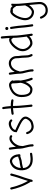

<svg xmlns="http://www.w3.org/2000/svg" viewBox="1768 -2580 1213 4788"><g transform="rotate(-90 2374.0 -186.5)"><path d="M420.9 -537.1Q429.7 -534.2 435.5 -525.9Q441.4 -517.6 440.4 -502.9Q439.5 -501 432.1 -474.1Q424.8 -447.3 414.1 -409.2Q403.3 -371.1 390.1 -328.6Q377 -286.1 364.3 -252.9Q351.6 -220.7 337.4 -176.8Q323.2 -132.8 311.5 -92.8Q299.8 -52.7 292 -24.9Q284.2 2.9 284.2 3.9Q277.3 24.4 250 23.4Q230.5 16.6 231.4 -10.7L235.4 -25.4Q233.4 -28.3 211.9 -62Q190.4 -95.7 160.2 -157.2Q129.9 -218.8 97.2 -307.6Q64.5 -396.5 40 -510.7Q40 -519.5 46.9 -527.3Q53.7 -535.2 67.4 -538.1Q88.9 -538.1 93.8 -516.6Q111.3 -437.5 133.3 -371.1Q155.3 -304.7 177.7 -251.5Q200.2 -198.2 220.7 -159.2Q241.2 -120.1 255.9 -95.7Q268.6 -137.7 283.7 -186.5Q298.8 -235.4 312.5 -272.5Q325.2 -304.7 338.4 -346.7Q351.6 -388.7 362.3 -426.3Q373 -463.9 379.9 -490.2Q386.7 -516.6 386.7 -517.6Q389.6 -526.4 397.9 -532.2Q406.2 -538.1 420.9 -537.1Z M747.1 -492.2Q738.3 -492.2 712.4 -482.9Q686.5 -473.6 658.7 -449.7Q630.9 -425.8 606.9 -383.3Q583 -340.8 577.1 -274.4Q593.8 -278.3 614.7 -283.2Q635.7 -288.1 656.7 -292.5Q677.7 -296.9 696.8 -299.8Q715.8 -302.7 727.5 -302.7Q741.2 -302.7 762.2 -309.1Q783.2 -315.4 803.7 -322.3Q820.3 -328.1 835 -332.5Q849.6 -336.9 863.3 -340.8Q859.4 -379.9 846.7 -408.2Q834 -436.5 817.4 -455.1Q800.8 -473.6 782.2 -482.9Q763.7 -492.2 747.1 -492.2ZM931.6 -44.9Q942.4 -44.9 949.7 -38.1Q957 -31.2 959 -17.6Q959 -6.8 952.6 0.5Q946.3 7.8 935.5 9.8Q933.6 9.8 918 12.2Q902.3 14.6 880.9 17.6Q859.4 20.5 835.9 22.5Q812.5 24.4 795.9 24.4Q666 24.4 596.7 -44.4Q527.3 -113.3 520.5 -238.3Q518.6 -301.8 531.7 -349.6Q544.9 -397.5 566.9 -431.6Q588.9 -465.8 616.2 -488.3Q643.6 -510.7 669.4 -523.4Q695.3 -536.1 716.3 -541.5Q737.3 -546.9 747.1 -546.9Q772.5 -546.9 801.3 -534.2Q830.1 -521.5 855 -495.6Q879.9 -469.7 897.5 -429.7Q915 -389.6 918.9 -335Q924.8 -327.1 924.8 -317.4Q924.8 -307.6 918.9 -300.8Q914.1 -281.2 892.6 -281.2Q882.8 -281.2 876 -287.1Q849.6 -281.2 821.3 -270.5Q795.9 -261.7 771.5 -254.9Q747.1 -248 727.5 -248Q716.8 -248 698.7 -245.1Q680.7 -242.2 659.2 -237.3Q637.7 -232.4 615.7 -227.1Q593.8 -221.7 576.2 -216.8Q580.1 -156.2 604 -119.6Q627.9 -83 660.6 -63Q693.4 -43 730 -36.6Q766.6 -30.3 795.9 -30.3Q811.5 -30.3 834 -32.2Q856.4 -34.2 877 -37.1Q897.5 -40 913.1 -42L927.7 -43.9Z M1309.6 -557.6Q1331.1 -557.6 1345.7 -554.2Q1360.4 -550.8 1369.6 -546.4Q1378.9 -542 1384.3 -537.1Q1389.6 -532.2 1391.6 -529.3Q1396.5 -522.5 1396.5 -514.6Q1396.5 -499 1384.8 -492.2Q1378.9 -487.3 1369.1 -487.3Q1357.4 -487.3 1348.6 -496.1Q1346.7 -497.1 1338.4 -500Q1330.1 -502.9 1309.6 -502.9Q1297.9 -502.9 1267.6 -488.3Q1237.3 -473.6 1206.1 -440.4Q1174.8 -407.2 1149.9 -354Q1125 -300.8 1125 -223.6Q1127.9 -210.9 1130.9 -197.8Q1133.8 -184.6 1137.7 -170.9Q1148.4 -127 1159.2 -79.1Q1169.9 -31.2 1169.9 18.6Q1169.9 30.3 1161.6 38.1Q1153.3 45.9 1142.6 45.9Q1130.9 45.9 1123 38.1Q1115.2 30.3 1115.2 18.6Q1115.2 -26.4 1105.5 -71.3Q1095.7 -116.2 1085 -157.2Q1075.2 -193.4 1067.9 -227.1Q1060.5 -260.7 1060.5 -289.1Q1060.5 -317.4 1056.6 -360.4Q1052.7 -403.3 1047.4 -443.8Q1042 -484.4 1038.1 -514.2Q1034.2 -543.9 1034.2 -545.9Q1034.2 -555.7 1041 -563.5Q1047.9 -571.3 1061.5 -573.2Q1071.3 -573.2 1078.6 -566.9Q1085.9 -560.5 1087.9 -549.8Q1087.9 -547.9 1090.3 -533.7Q1092.8 -519.5 1095.7 -498Q1098.6 -476.6 1102.1 -449.2Q1105.5 -421.9 1108.4 -394.5Q1127.9 -434.6 1154.8 -465.3Q1181.6 -496.1 1210 -516.6Q1238.3 -537.1 1264.6 -547.4Q1291 -557.6 1309.6 -557.6Z M1687.5 -334Q1860.4 -250 1860.4 -157.2Q1860.4 -128.9 1847.7 -101.6Q1835 -74.2 1817.4 -51.3Q1799.8 -28.3 1780.8 -11.2Q1761.7 5.9 1749 12.7Q1737.3 19.5 1718.3 25.9Q1699.2 32.2 1679.2 37.1Q1659.2 42 1641.1 44.9Q1623 47.9 1611.3 47.9Q1585.9 47.9 1557.1 39.6Q1528.3 31.2 1502 12.2Q1475.6 -6.8 1454.6 -38.1Q1433.6 -69.3 1421.9 -115.2Q1421.9 -136.7 1449.2 -142.6Q1458 -142.6 1465.8 -137.2Q1473.6 -131.8 1475.6 -122.1Q1486.3 -81.1 1506.3 -58.1Q1526.4 -35.2 1547.4 -23.4Q1568.4 -11.7 1586.4 -9.3Q1604.5 -6.8 1611.3 -6.8Q1620.1 -6.8 1635.7 -9.3Q1651.4 -11.7 1667.5 -16.1Q1683.6 -20.5 1698.7 -25.4Q1713.9 -30.3 1721.7 -35.2Q1730.5 -40 1745.1 -53.2Q1759.8 -66.4 1772.9 -83.5Q1786.1 -100.6 1795.9 -120.1Q1805.7 -139.6 1805.7 -157.2Q1805.7 -167 1799.8 -180.2Q1793.9 -193.4 1778.8 -209.5Q1763.7 -225.6 1735.8 -244.1Q1708 -262.7 1664.1 -284.2Q1635.7 -297.9 1605 -312.5Q1574.2 -327.1 1547.9 -339.4Q1521.5 -351.6 1503.9 -360.4L1486.3 -368.2L1470.7 -375V-392.6Q1470.7 -437.5 1493.2 -471.2Q1515.6 -504.9 1547.9 -527.8Q1580.1 -550.8 1615.7 -562.5Q1651.4 -574.2 1678.7 -574.2Q1707 -574.2 1726.6 -567.4Q1746.1 -560.5 1758.8 -552.2Q1771.5 -543.9 1777.8 -536.6Q1784.2 -529.3 1785.2 -527.3Q1790 -520.5 1790 -512.7Q1790 -498 1777.3 -490.2Q1769.5 -485.4 1762.7 -485.4Q1748 -485.4 1740.2 -498Q1739.3 -498 1735.8 -501.5Q1732.4 -504.9 1725.1 -508.8Q1717.8 -512.7 1706.5 -516.1Q1695.3 -519.5 1678.7 -519.5Q1662.1 -519.5 1638.7 -512.7Q1615.2 -505.9 1591.8 -491.7Q1568.4 -477.5 1549.8 -457Q1531.2 -436.5 1526.4 -409.2Q1539.1 -403.3 1557.6 -395Q1576.2 -386.7 1598.1 -376.5Q1620.1 -366.2 1643.6 -355Q1667 -343.8 1687.5 -334Z M2271.5 -509.8Q2280.3 -507.8 2286.1 -499Q2292 -490.2 2291 -476.6Q2286.1 -456.1 2257.8 -456.1Q2257.8 -457 2221.7 -462.9Q2185.5 -468.8 2125 -469.7Q2127.9 -414.1 2127.9 -377.9Q2127.9 -359.4 2130.4 -325.2Q2132.8 -291 2136.2 -250.5Q2139.6 -210 2143.6 -167.5Q2147.5 -125 2151.4 -90.3Q2155.3 -55.7 2157.7 -32.7Q2160.2 -9.8 2160.2 -8.8Q2160.2 2 2152.8 9.3Q2145.5 16.6 2132.8 18.6Q2122.1 18.6 2114.3 11.7Q2106.4 4.9 2105.5 -5.9Q2105.5 -8.8 2102.5 -32.2Q2099.6 -55.7 2096.2 -90.3Q2092.8 -125 2088.9 -167Q2085 -209 2081.5 -249.5Q2078.1 -290 2075.7 -324.2Q2073.2 -358.4 2073.2 -377.9Q2073.2 -415 2070.3 -467.8Q2044.9 -465.8 2020.5 -462.9Q1996.1 -460 1977.1 -457.5Q1958 -455.1 1945.8 -453.1Q1933.6 -451.2 1931.6 -451.2Q1921.9 -451.2 1914.1 -458Q1906.2 -464.8 1904.3 -478.5Q1904.3 -488.3 1910.6 -495.6Q1917 -502.9 1927.7 -504.9Q1928.7 -504.9 1940.9 -507.3Q1953.1 -509.8 1972.2 -512.2Q1991.2 -514.6 2015.6 -517.1Q2040 -519.5 2066.4 -521.5Q2064.5 -548.8 2062 -575.7Q2059.6 -602.5 2057.1 -627.4Q2054.7 -652.3 2051.8 -673.8Q2048.8 -695.3 2045.9 -710.9Q2045.9 -720.7 2052.7 -728.5Q2059.6 -736.3 2073.2 -738.3Q2083 -738.3 2090.3 -732.4Q2097.7 -726.6 2099.6 -715.8Q2106.4 -685.5 2112.3 -632.8Q2118.2 -580.1 2123 -524.4Q2156.2 -524.4 2183.1 -522.5Q2210 -520.5 2229 -517.6Q2248 -514.6 2259.3 -512.2Q2270.5 -509.8 2271.5 -509.8Z M2542 -37.1Q2562.5 -37.1 2586.9 -56.2Q2611.3 -75.2 2634.3 -107.4Q2657.2 -139.6 2675.8 -183.1Q2694.3 -226.6 2703.1 -275.4Q2696.3 -322.3 2692.4 -374Q2688.5 -425.8 2687.5 -484.4Q2676.8 -493.2 2676.8 -505.9Q2669.9 -508.8 2662.6 -510.7Q2655.3 -512.7 2646.5 -512.7Q2633.8 -512.7 2610.4 -507.3Q2586.9 -502 2559.6 -489.7Q2532.2 -477.5 2504.4 -458Q2476.6 -438.5 2453.6 -410.2Q2430.7 -381.8 2416 -344.7Q2401.4 -307.6 2401.4 -260.7Q2401.4 -186.5 2413.6 -142.6Q2425.8 -98.6 2445.8 -75.2Q2465.8 -51.8 2490.7 -44.4Q2515.6 -37.1 2542 -37.1ZM2758.8 -275.4Q2767.6 -214.8 2779.3 -167Q2791 -119.1 2801.3 -85.9Q2811.5 -52.7 2818.8 -34.7Q2826.2 -16.6 2826.2 -15.6Q2827.1 -12.7 2827.6 -10.3Q2828.1 -7.8 2828.1 -4.9Q2828.1 12.7 2812.5 20.5Q2804.7 22.5 2800.8 22.5Q2782.2 22.5 2776.4 6.8Q2774.4 2.9 2758.3 -39.6Q2742.2 -82 2724.6 -158.2Q2709 -120.1 2688 -87.9Q2667 -55.7 2643.1 -32.2Q2619.1 -8.8 2593.3 4.4Q2567.4 17.6 2542 17.6Q2442.4 17.6 2394.5 -50.8Q2346.7 -119.1 2346.7 -260.7Q2346.7 -319.3 2364.3 -364.7Q2381.8 -410.2 2409.7 -444.3Q2437.5 -478.5 2472.2 -502Q2506.8 -525.4 2540 -540Q2573.2 -554.7 2601.6 -561Q2629.9 -567.4 2646.5 -567.4Q2675.8 -567.4 2697.3 -556.2Q2718.8 -544.9 2732.9 -530.8Q2747.1 -516.6 2753.9 -504.4Q2760.7 -492.2 2760.7 -491.2Q2763.7 -486.3 2763.7 -480.5Q2763.7 -470.7 2754.9 -460Q2763.7 -414.1 2763.7 -338.9Q2763.7 -323.2 2762.2 -307.6Q2760.7 -292 2758.8 -275.4Z M3387.7 -117.2Q3387.7 -103.5 3391.1 -88.9Q3394.5 -74.2 3399.4 -61Q3404.3 -47.9 3409.2 -37.1Q3414.1 -26.4 3417 -20.5Q3419.9 -14.6 3419.9 -6.8Q3419.9 8.8 3406.2 16.6Q3402.3 18.6 3399.4 19.5Q3396.5 20.5 3392.6 20.5Q3377 20.5 3369.1 5.9Q3368.2 4.9 3362.3 -6.3Q3356.4 -17.6 3350.1 -35.2Q3343.8 -52.7 3338.4 -74.2Q3333 -95.7 3333 -117.2Q3333 -122.1 3332.5 -128.4Q3332 -134.8 3331.1 -142.6Q3330.1 -156.2 3329.1 -172.4Q3328.1 -188.5 3328.1 -210.9Q3328.1 -225.6 3326.2 -241.7Q3324.2 -257.8 3322.3 -277.3Q3319.3 -301.8 3316.9 -329.6Q3314.5 -357.4 3314.5 -388.7Q3314.5 -408.2 3306.2 -431.2Q3297.9 -454.1 3282.2 -473.6Q3266.6 -493.2 3243.7 -505.9Q3220.7 -518.6 3190.4 -518.6Q3152.3 -518.6 3122.6 -504.4Q3092.8 -490.2 3071.3 -468.8Q3049.8 -447.3 3034.7 -422.4Q3019.5 -397.5 3010.7 -375.5Q3002 -353.5 2997.6 -337.9Q2993.2 -322.3 2993.2 -320.3Q2990.2 -311.5 2985.4 -306.6V-289.1Q2985.4 -265.6 2992.2 -235.4Q2999 -205.1 3007.8 -170.9Q3018.6 -127 3028.8 -79.1Q3039.1 -31.2 3039.1 18.6Q3039.1 30.3 3031.2 38.1Q3023.4 45.9 3011.7 45.9Q3001 45.9 2992.7 38.1Q2984.4 30.3 2984.4 18.6Q2984.4 -26.4 2975.1 -71.3Q2965.8 -116.2 2955.1 -157.2Q2945.3 -193.4 2938 -227.1Q2930.7 -260.7 2930.7 -289.1Q2930.7 -317.4 2926.8 -360.4Q2922.9 -403.3 2917.5 -443.8Q2912.1 -484.4 2907.7 -514.2Q2903.3 -543.9 2903.3 -545.9Q2903.3 -555.7 2910.2 -563.5Q2917 -571.3 2930.7 -573.2Q2941.4 -573.2 2948.7 -566.9Q2956.1 -560.5 2958 -549.8Q2958 -547.9 2960 -537.6Q2961.9 -527.3 2963.9 -510.3Q2965.8 -493.2 2968.8 -471.7Q2971.7 -450.2 2974.6 -426.8Q2989.3 -454.1 3009.3 -480.5Q3029.3 -506.8 3056.2 -527.3Q3083 -547.9 3116.2 -560.5Q3149.4 -573.2 3190.4 -573.2Q3230.5 -573.2 3263.2 -557.1Q3295.9 -541 3319.3 -514.6Q3342.8 -488.3 3356 -455.1Q3369.1 -421.9 3369.1 -388.7Q3369.1 -359.4 3371.6 -333Q3374 -306.6 3377 -284.2Q3378.9 -264.6 3380.9 -246.1Q3382.8 -227.5 3382.8 -210.9Q3382.8 -171.9 3385.7 -148.4Q3386.7 -139.6 3387.2 -132.3Q3387.7 -125 3387.7 -117.2Z M3840.8 -115.2Q3845.7 -122.1 3855.5 -125Q3849.6 -163.1 3844.2 -206.5Q3838.9 -250 3834.5 -292.5Q3830.1 -335 3827.1 -373.5Q3824.2 -412.1 3824.2 -440.4Q3824.2 -447.3 3824.2 -454.1Q3824.2 -460.9 3823.2 -468.8Q3807.6 -473.6 3804.7 -491.2Q3804.7 -493.2 3802.2 -497.6Q3799.8 -502 3792 -505.9Q3784.2 -509.8 3773.4 -509.8Q3762.7 -509.8 3752 -506.3Q3741.2 -502.9 3732.4 -499Q3705.1 -486.3 3676.8 -461.9Q3648.4 -437.5 3623.5 -407.2Q3598.6 -377 3579.6 -343.3Q3560.5 -309.6 3551.8 -278.3Q3544.9 -252 3544.9 -224.6Q3544.9 -190.4 3556.2 -161.1Q3567.4 -131.8 3584.5 -108.4Q3601.6 -85 3622.1 -68.8Q3642.6 -52.7 3661.1 -43.9Q3672.9 -38.1 3691.4 -38.1Q3723.6 -38.1 3765.1 -56.2Q3806.6 -74.2 3840.8 -115.2ZM3878.9 -440.4Q3878.9 -409.2 3882.3 -365.2Q3885.7 -321.3 3891.6 -273.4Q3897.5 -225.6 3903.8 -178.2Q3910.2 -130.9 3915.5 -92.3Q3920.9 -53.7 3924.8 -29.3Q3928.7 -4.9 3928.7 -2.9Q3928.7 6.8 3921.9 14.6Q3915 22.5 3901.4 24.4Q3891.6 24.4 3883.8 18.1Q3876 11.7 3874 1Q3874 -1 3871.6 -17.6Q3869.1 -34.2 3865.2 -61.5Q3825.2 -20.5 3779.3 -2Q3733.4 16.6 3692.4 16.6Q3659.2 16.6 3638.7 5.9Q3609.4 -7.8 3582.5 -30.8Q3555.7 -53.7 3535.2 -83.5Q3514.6 -113.3 3502.4 -149.4Q3490.2 -185.5 3490.2 -225.6Q3490.2 -257.8 3499 -293Q3508.8 -330.1 3530.8 -369.1Q3552.7 -408.2 3581.1 -442.4Q3609.4 -476.6 3642.6 -504.4Q3675.8 -532.2 3709 -547.9Q3744.1 -564.5 3773.4 -564.5Q3785.2 -564.5 3795.9 -562Q3806.6 -559.6 3820.3 -552.7Q3818.4 -588.9 3815.9 -623Q3813.5 -657.2 3811 -684.1Q3808.6 -710.9 3807.1 -727.5Q3805.7 -744.1 3805.7 -746.1Q3805.7 -756.8 3813 -764.2Q3820.3 -771.5 3833 -773.4Q3843.8 -773.4 3851.1 -766.1Q3858.4 -758.8 3860.4 -748Q3860.4 -745.1 3863.3 -714.8Q3866.2 -684.6 3869.6 -639.6Q3873 -594.7 3876 -541.5Q3878.9 -488.3 3878.9 -440.4Z M4057.6 -584Q4041 -584 4029.8 -595.2Q4018.6 -606.4 4018.6 -623Q4018.6 -639.6 4029.8 -650.4Q4041 -661.1 4057.6 -661.1Q4073.2 -661.1 4084.5 -650.4Q4095.7 -639.6 4095.7 -623Q4095.7 -606.4 4084.5 -595.2Q4073.2 -584 4057.6 -584ZM4070.3 -543Q4081.1 -543 4088.4 -536.6Q4095.7 -530.3 4097.7 -520.5Q4097.7 -517.6 4102.1 -490.2Q4106.4 -462.9 4112.3 -423.8Q4118.2 -384.8 4123.5 -340.3Q4128.9 -295.9 4130.9 -260.7Q4132.8 -226.6 4137.7 -180.7Q4142.6 -134.8 4148.4 -93.3Q4154.3 -51.8 4158.7 -22Q4163.1 7.8 4163.1 9.8Q4163.1 20.5 4156.2 27.8Q4149.4 35.2 4135.7 37.1Q4125 37.1 4117.7 30.8Q4110.4 24.4 4108.4 13.7Q4108.4 10.7 4104 -18.6Q4099.6 -47.9 4093.8 -89.4Q4087.9 -130.9 4083 -176.8Q4078.1 -222.7 4076.2 -257.8Q4074.2 -292 4068.8 -335.9Q4063.5 -379.9 4058.1 -418.9Q4052.7 -458 4048.3 -485.8Q4043.9 -513.7 4043.9 -515.6Q4043.9 -525.4 4049.8 -533.2Q4055.7 -541 4066.4 -543Z M4621.1 -145.5Q4624 -154.3 4633.8 -159.2Q4627 -226.6 4622.6 -284.2Q4618.2 -341.8 4618.2 -377.9V-389.6Q4608.4 -394.5 4604.5 -402.3Q4584 -440.4 4564 -457Q4543.9 -473.6 4538.1 -474.6Q4521.5 -474.6 4508.3 -472.7Q4495.1 -470.7 4490.2 -469.7Q4477.5 -469.7 4469.7 -479.5Q4445.3 -469.7 4418.5 -435.5Q4391.6 -401.4 4369.1 -356Q4346.7 -310.5 4332 -259.3Q4317.4 -208 4317.4 -165Q4317.4 -119.1 4333 -87.9Q4348.6 -56.6 4372.1 -36.6Q4395.5 -16.6 4422.4 -7.8Q4449.2 1 4471.7 1Q4486.3 1 4506.3 -9.3Q4526.4 -19.5 4547.4 -38.6Q4568.4 -57.6 4587.9 -84.5Q4607.4 -111.3 4621.1 -145.5ZM4672.9 -377.9Q4672.9 -355.5 4674.8 -321.8Q4676.8 -288.1 4680.2 -248.5Q4683.6 -209 4687.5 -164.6Q4691.4 -120.1 4696.3 -75.2Q4700.2 -31.2 4704.6 10.3Q4709 51.8 4711.9 88.4Q4714.8 125 4716.8 155.3Q4718.8 185.5 4718.8 206.1Q4718.8 241.2 4705.1 275.9Q4691.4 310.5 4665 337.9Q4638.7 365.2 4600.1 382.3Q4561.5 399.4 4510.7 399.4Q4366.2 399.4 4303.7 241.2Q4301.8 237.3 4301.8 230.5Q4301.8 212.9 4318.4 205.1Q4321.3 204.1 4323.7 203.6Q4326.2 203.1 4329.1 203.1Q4346.7 203.1 4354.5 221.7Q4359.4 234.4 4369.6 255.4Q4379.9 276.4 4397.5 295.9Q4415 315.4 4442.9 330.1Q4470.7 344.7 4510.7 344.7Q4552.7 344.7 4582 331.1Q4611.3 317.4 4629.4 296.4Q4647.5 275.4 4655.8 251Q4664.1 226.6 4664.1 206.1Q4664.1 186.5 4662.1 156.7Q4660.2 127 4657.2 90.8Q4654.3 54.7 4650.4 14.2Q4646.5 -26.4 4642.6 -67.4Q4624 -38.1 4602.1 -15.6Q4580.1 6.8 4557.1 22.9Q4534.2 39.1 4512.2 47.4Q4490.2 55.7 4471.7 55.7Q4433.6 55.7 4396 41.5Q4358.4 27.3 4329.1 -0.5Q4299.8 -28.3 4281.2 -69.8Q4262.7 -111.3 4262.7 -165Q4262.7 -199.2 4271.5 -240.2Q4280.3 -281.2 4295.4 -322.3Q4310.5 -363.3 4331.5 -402.3Q4352.5 -441.4 4377 -471.2Q4401.4 -501 4428.7 -519Q4456.1 -537.1 4484.4 -537.1Q4504.9 -537.1 4518.6 -528.3Q4523.4 -529.3 4528.3 -529.3Q4533.2 -529.3 4539.1 -529.3Q4556.6 -529.3 4578.1 -515.6Q4599.6 -502 4619.1 -477.5Q4621.1 -489.3 4625.5 -499Q4629.9 -508.8 4645.5 -509.8L4670.9 -511.7L4674.8 -486.3Q4674.8 -484.4 4674.8 -482.9Q4674.8 -481.4 4673.8 -474.6Q4673.8 -468.8 4673.3 -448.2Q4672.9 -427.7 4672.9 -377.9Z"/></g></svg>

Font: Coming Soon
Style: Regular
Weight: 400
Designer: Dathan Boardman
Foundry: Open Window
Version: Version 1.000